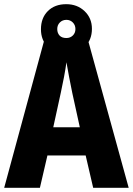

<svg xmlns="http://www.w3.org/2000/svg" viewBox="-20 -899 636 919"><path d="M426 0 390 -155H207L171 0H0L194 -715H399L596 0ZM326 -454Q319 -488 311 -529.5Q303 -571 298 -601Q294 -571 286.5 -531Q279 -491 271 -455L235 -290H362ZM297 -641Q242 -641 209 -674Q176 -707 176 -759Q176 -813 209 -846Q242 -879 297 -879Q350 -879 385 -845.5Q420 -812 420 -761Q420 -708 385.5 -674.5Q351 -641 297 -641ZM298 -717Q316 -717 328.5 -729Q341 -741 341 -760Q341 -779 328.5 -791.5Q316 -804 298 -804Q279 -804 266.5 -791.5Q254 -779 254 -760Q254 -741 265 -729Q276 -717 298 -717Z"/></svg>

Font: Noto Sans Hebrew Condensed ExtraBold
Style: Regular
Weight: 800
Width: 3
Designer: Monotype Design Team
Foundry: Monotype Imaging Inc.
Version: Version 2.004; ttfautohint (v1.8.4.7-5d5b)